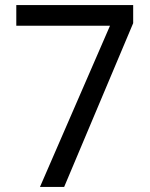

<svg xmlns="http://www.w3.org/2000/svg" viewBox="-20 -734 591 754"><path d="M412 -633H44V-714H503V-643L232 0H137Z"/></svg>

Font: telugu15
Style: Book
Weight: 400
Designer: Jelle Bosma - Monotype Design Team
Foundry: Monotype Imaging Inc.
Version: Version 2.003